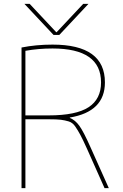

<svg xmlns="http://www.w3.org/2000/svg" viewBox="-20 -970 632 990"><path d="M106 -950H133L270 -804H272L409 -950H436L286 -790H256ZM340 -364V-362Q368 -351 389.5 -321Q411 -291 447 -210L541 0H519L429 -202Q407 -251 394 -275Q381 -299 367.5 -318.5Q354 -338 334 -344Q314 -350 293.5 -352.5Q273 -355 231 -355H111V0H91V-725Q166 -740 251 -740Q521 -740 521 -545Q521 -394 340 -364ZM111 -375H231Q372 -375 436.5 -417Q501 -459 501 -545Q501 -720 251 -720Q178 -720 111 -708Z"/></svg>

Font: M PLUS 1p Thin
Style: Regular
Weight: 250
Version: Version 1.062